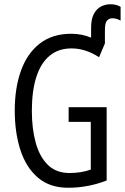

<svg xmlns="http://www.w3.org/2000/svg" viewBox="-20 -885 595 915"><path d="M506.3 -864.7Q522.5 -864.7 534.7 -861.1Q546.9 -857.4 554.7 -852.5V-787.1Q549.8 -790 539.1 -793.9Q528.3 -797.9 516.1 -797.9Q499.5 -797.9 489.7 -786.6Q480 -775.4 480 -741.2V-678.2L452.1 -612.3Q418.9 -633.8 386.5 -644Q354 -654.3 320.8 -654.3Q258.8 -654.3 216.8 -619.6Q174.8 -585 153.3 -518.6Q131.8 -452.1 131.8 -356.4Q131.8 -272.5 150.1 -205.3Q168.5 -138.2 208 -99.4Q247.6 -60.5 311 -60.5Q339.4 -60.5 365 -64.7Q390.6 -68.8 412.6 -76.7V-304.2H307.1V-374H488.3V-24.9Q444.8 -7.8 398.4 1Q352.1 9.8 304.7 9.8Q217.3 9.8 160.9 -38.3Q104.5 -86.4 77.4 -169.7Q50.3 -252.9 50.3 -358.4Q50.3 -465.3 79.8 -547.9Q109.4 -630.4 169.2 -677.2Q229 -724.1 319.3 -724.1Q343.8 -724.1 367.2 -719.7Q390.6 -715.3 414.1 -705.6V-752Q414.1 -793 426.8 -817.6Q439.5 -842.3 460.4 -853.5Q481.4 -864.7 506.3 -864.7Z"/></svg>

Font: Open Sans Condensed
Style: Regular
Weight: 400
Width: 3
Designer: Monotype Design Team
Foundry: Monotype Imaging Inc.
Version: Version 3.000